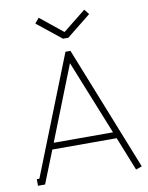

<svg xmlns="http://www.w3.org/2000/svg" viewBox="-97 -962 800 1037"><g transform="rotate(-10 303.5 -443.5)"><path d="M314 -793.9 438 -893.1 460 -865.2 327.1 -758.8H297.9L165 -865.2L188 -893.1L311 -793.9ZM312 -622.1 150.9 -213.9H476.1ZM490.2 -179.2H137.2L65.9 0H26.9V-36.1H41L298.8 -687H326.2L597.2 -5.9L564 5.9Z"/></g></svg>

Font: Rawengulk
Style: Regular
Weight: 400
Version: Version 0.92